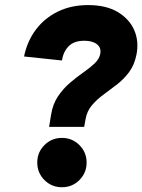

<svg xmlns="http://www.w3.org/2000/svg" viewBox="-20 -748 575 775"><path d="M178.2 -235.8 186 -284.2Q192.9 -327.6 213.9 -358.9Q234.9 -390.1 262 -413.3Q289.1 -436.5 315.7 -455.1Q342.3 -473.6 361.6 -491.7Q380.9 -509.8 384.8 -531.2Q389.2 -555.7 371.1 -569.6Q353 -583.5 320.3 -583.5Q278.8 -583.5 257.1 -561.3Q235.4 -539.1 230 -503.9L77.1 -520Q89.8 -582 125 -628.7Q160.2 -675.3 213.9 -701.4Q267.6 -727.5 335.4 -727.5Q408.2 -727.5 455.3 -699.5Q502.4 -671.4 522 -626Q541.5 -580.6 530.8 -527.3Q522.5 -485.4 501 -456.8Q479.5 -428.2 452.1 -407Q424.8 -385.7 397.9 -366.2Q371.1 -346.7 351.1 -323.2Q331.1 -299.8 325.2 -266.1L319.8 -235.8ZM230 7.8Q188.5 7.8 159.4 -21.2Q130.4 -50.3 130.4 -91.8Q130.4 -133.3 159.4 -162.4Q188.5 -191.4 230 -191.4Q271.5 -191.4 300.5 -162.4Q329.6 -133.3 329.6 -91.8Q329.6 -50.3 300.5 -21.2Q271.5 7.8 230 7.8Z"/></svg>

Font: Reddit Sans Black
Style: Italic
Weight: 900
Italic angle: -11.25°
Designer: Stephen Hutchings
Version: Version 1.013